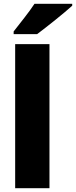

<svg xmlns="http://www.w3.org/2000/svg" viewBox="-20 -993 401 1013"><path d="M361 -963V-973H162C133 -928 85 -870 52 -827V-813H176C228 -852 321 -926 361 -963ZM241 0V-760H60V0Z"/></svg>

Font: Noto Sans Arabic UI SmCn Bk
Style: Regular
Weight: 900
Width: 4
Designer: Monotype Design Team, Nadine Chahine and Nizar Qandah
Foundry: Monotype Imaging Inc.
Version: Version 2.010